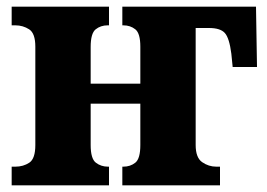

<svg xmlns="http://www.w3.org/2000/svg" viewBox="-20 -556 802 576"><path d="M15 0V-56H26Q50 -56 68 -68Q86 -80 86 -121V-416Q86 -456 67.5 -468Q49 -480 26 -480H15V-536H307V-480H303Q282 -480 267 -468Q252 -456 252 -415V-305H401V-416Q401 -456 386 -468Q371 -480 350 -480H347V-536H748L751 -355H678L674 -395Q668 -442 654.5 -457Q641 -472 607 -472H567V-121Q567 -83 586.5 -69.5Q606 -56 629 -56H640V0H347V-56H350Q371 -56 386 -68Q401 -80 401 -121V-245H252V-121Q252 -80 267.5 -68Q283 -56 304 -56H307V0Z"/></svg>

Font: Noto Serif SemiCondensed ExtraBold
Style: Regular
Weight: 800
Width: 4
Designer: Monotype Design Team
Foundry: Monotype Imaging Inc.
Version: Version 2.015